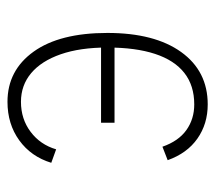

<svg xmlns="http://www.w3.org/2000/svg" viewBox="-51 -512 575 513"><g transform="rotate(90 236.5 -255.5)"><path d="M252 12Q168 12 118 -57.8Q68 -127.5 68 -255Q68 -381 119 -452Q170 -523 259 -523Q311 -523 350.2 -495.5Q389.5 -468 408 -416L372 -402Q357 -445 327.5 -466Q298 -487 259 -487Q208.5 -487 174.8 -460.5Q141 -434 124 -382.2Q107 -330.5 107 -255Q107 -182 125 -130.2Q143 -78.5 175.5 -51.2Q208 -24 252 -24Q298 -24 332.2 -49.8Q366.5 -75.5 379 -118L415 -105Q398.5 -51 355 -19.5Q311.5 12 252 12ZM86 -238V-274H308V-238Z"/></g></svg>

Font: Overpass Thin
Style: Regular
Weight: 250
Designer: Delve Withrington, Dave Bailey, Thomas Jockin
Foundry: Delve Fonts LLC
Version: Version 4.000